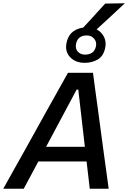

<svg xmlns="http://www.w3.org/2000/svg" viewBox="-46 -1161 788 1181"><path d="M-26 0Q6.5 -58 42 -121.8Q77.5 -185.5 110 -243L246 -488Q281.5 -551 311.2 -604.2Q341 -657.5 372 -713H526Q533 -659 540.2 -605.8Q547.5 -552.5 556.5 -487L589.5 -241Q597.5 -182.5 606.2 -119.5Q615 -56.5 622.5 0H506Q501.5 -40.5 496.5 -83.2Q491.5 -126 486.5 -168H190Q167.5 -126 144.8 -83.5Q122 -41 100 0ZM425.5 -610 237.5 -258H476L435.5 -610ZM474.5 -774.5Q418 -774.5 385 -809.8Q352 -845 363.5 -898.5Q374 -947 407.8 -970Q441.5 -993 491.5 -993Q529 -993 556 -975.8Q583 -958.5 595.5 -930.2Q608 -902 601.5 -869Q591.5 -816.5 556 -795.5Q520.5 -774.5 474.5 -774.5ZM477 -825Q503.5 -825 521 -837.2Q538.5 -849.5 544.5 -877Q549.5 -903.5 532.8 -923.2Q516 -943 489 -943Q432 -943 422 -892Q415.5 -862.5 432.2 -843.8Q449 -825 477 -825ZM432 -954.5Q475.5 -1001.5 517.2 -1047Q559 -1092.5 601 -1139L722 -1141Q671 -1093 621 -1047Q571 -1001 522 -956Z"/></svg>

Font: Commissioner Medium
Style: Italic
Weight: 500
Italic angle: -12°
Designer: Kostas Bartsokas
Foundry: Kostas Bartsokas
Version: Version 1.000; ttfautohint (v1.8.3)